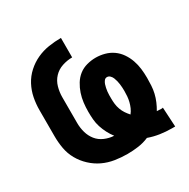

<svg xmlns="http://www.w3.org/2000/svg" viewBox="-128 -644 756 769"><g transform="rotate(-30 250.0 -260.0)"><path d="M454 8Q427 8 400 4Q373 0 348 -9Q325 1 299.5 4.5Q274 8 249 8Q220 8 191.5 3.5Q163 -1 137.5 -13Q112 -25 90.5 -45Q69 -65 55 -90Q41 -115 36 -143Q31 -171 31 -200V-320Q31 -349 36.5 -377Q42 -405 55.5 -430.5Q69 -456 90.5 -475.5Q112 -495 138 -507Q164 -519 192.5 -523.5Q221 -528 250 -528V-438Q227 -438 204 -430.5Q181 -423 165 -406Q149 -389 142.5 -366Q136 -343 136 -320V-200Q136 -178 142 -156.5Q148 -135 161.5 -118Q175 -101 196 -92Q217 -83 239 -82Q228 -96 219.5 -112.5Q211 -129 205.5 -146Q200 -163 198.5 -181Q197 -199 197 -217Q197 -238 199.5 -258.5Q202 -279 208.5 -298.5Q215 -318 226 -336Q237 -354 253 -366.5Q269 -379 289.5 -384.5Q310 -390 330 -390Q351 -390 371.5 -384.5Q392 -379 409 -367Q426 -355 438 -337.5Q450 -320 457 -300Q464 -280 466.5 -259Q469 -238 469 -217Q469 -200 468 -182Q467 -164 463 -147Q459 -130 452 -113.5Q445 -97 436 -82Q441 -82 445.5 -81.5Q450 -81 455 -81Q457 -81 459.5 -81Q462 -81 464 -82L469 8ZM338 -123Q346 -133 351 -144.5Q356 -156 359 -168Q362 -180 363 -192.5Q364 -205 364 -217Q364 -225 363.5 -233Q363 -241 362 -249Q361 -257 359 -265Q357 -273 354 -280.5Q351 -288 345 -294Q339 -300 331 -300Q323 -300 318 -293.5Q313 -287 310.5 -279.5Q308 -272 306.5 -264.5Q305 -257 304 -249Q303 -241 303 -233Q303 -225 303 -217Q303 -204 304.5 -191.5Q306 -179 310.5 -166.5Q315 -154 322 -143.5Q329 -133 338 -123Z"/></g></svg>

Font: Iosevka Curly Slab Extrabold
Style: Regular
Weight: 800
Monospace: yes
Designer: Belleve Invis
Foundry: Belleve Invis
Version: Version 22.1.2; ttfautohint (v1.8.4)